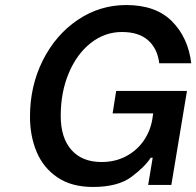

<svg xmlns="http://www.w3.org/2000/svg" viewBox="-20 -734 779 762"><path d="M99 -271Q99 -393 150 -494.5Q201 -596 288.5 -655Q376 -714 481 -714Q599 -714 663 -649Q727 -584 739 -483H612Q605 -541 568 -574Q531 -607 464 -607Q396 -607 340.5 -563.5Q285 -520 253 -444Q221 -368 221 -274Q221 -187 263.5 -139Q306 -91 383 -91Q438 -91 481.5 -114.5Q525 -138 551.5 -177.5Q578 -217 585 -264L588 -284H427L441 -373H722L660 0H568L586 -108H578Q557 -74 503 -33Q449 8 349 8Q264 8 208 -30Q152 -68 125.5 -131Q99 -194 99 -271Z"/></svg>

Font: Be Vietnam SemiBold
Style: Italic
Weight: 600
Italic angle: -9.556°
Designer: Gabriel Lam
Foundry: TypeRant
Version: Version 3.000